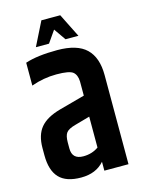

<svg xmlns="http://www.w3.org/2000/svg" viewBox="-113 -805 659 876"><g transform="rotate(-15 216.5 -367.0)"><path d="M53 -568Q110 -587 204 -587Q298 -587 341 -545.5Q384 -504 384 -421V0H270V-42Q231 3 160.5 3Q90 3 57 -32Q24 -67 24 -139V-173Q24 -234 53 -269Q82 -304 147 -322L268 -355V-422Q267 -453 250 -467Q233 -481 172 -481Q111 -481 53 -460ZM142 -168V-139Q142 -88 195 -88Q236 -88 267 -110V-256L196 -236Q163 -227 152.5 -213Q142 -199 142 -168ZM215 -681 176 -625H114L170 -737H259L315 -625H254Z"/></g></svg>

Font: Khand SemiBold
Style: Regular
Weight: 600
Designer: Devanagari: Sanchit Sawaria, Jyotish Sonowal; Latin: Satya Rajpurohit
Foundry: Indian Type Foundry
Version: Version 1.101;PS 1.0;hotconv 1.0.78;makeotf.lib2.5.61930; tt